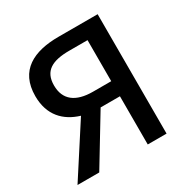

<svg xmlns="http://www.w3.org/2000/svg" viewBox="-167 -881 999 1025"><g transform="rotate(-30 333.0 -368.0)"><path d="M454 -390H342C236 -390 178 -434 178 -523C178 -612 236 -643 342 -643H454ZM329 -736C177 -736 63 -682 63 -523C63 -405 129 -339 222 -311L21 0H155L335 -297H454V0H570V-736Z"/></g></svg>

Font: Genne Gothic Medium
Style: Regular
Weight: 500
Designer: Ryoko NISHIZUKA (kana & ideographs); Paul D. Hunt (Latin, Greek & Cyrillic); Wenlong ZHANG (bopomofo); Sandoll Communica
Foundry: Adobe Systems Incorporated
Version: Version 1.004;PS 1.004;hotconv 16.6.51;makeotf.lib2.5.65220